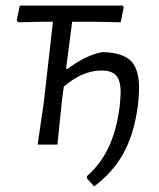

<svg xmlns="http://www.w3.org/2000/svg" viewBox="-20 -519 570 689"><path d="M479 -204Q479 -173 475 -142Q462 -41 424.5 28.5Q387 98 318 150L292 121V113Q341 70 369.5 10Q398 -50 409 -134Q413 -174 413 -186Q413 -230 397 -248Q381 -266 344 -266Q276 -266 209 -208L202 -156L186 0H115L137 -150L170 -441H130L45 -439L40 -446L51 -499H420L424 -493L413 -439L318 -441H239L217 -272H223Q284 -319 346 -332Q417 -331 448 -302Q479 -273 479 -204Z"/></svg>

Font: Alegreya Sans SC
Style: Italic
Weight: 400
Italic angle: -7°
Designer: Juan Pablo del Peral
Foundry: Huerta Tipografica
Version: Version 2.008; ttfautohint (v1.6)